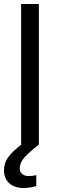

<svg xmlns="http://www.w3.org/2000/svg" viewBox="-31 -725 290 963"><path d="M75 0V-705H164V0ZM89 218Q42 218 15.5 194Q-11 170 -11 129Q-11 94 9.5 64.5Q30 35 79 -2L116 -30L135 -5L164 0L142 18Q100 52 84 74Q68 96 68 119Q68 137 80 147.5Q92 158 111 158Q121 158 130.5 157Q140 156 151 153V208Q135 213 119 215.5Q103 218 89 218Z"/></svg>

Font: TikTok Sans 24pt
Style: Regular
Weight: 400
Version: Version 4.000